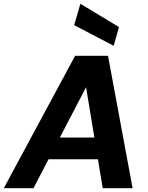

<svg xmlns="http://www.w3.org/2000/svg" viewBox="-44 -995 785 1015"><path d="M-24 0 353 -700H527L657 0H499L411 -534L133 0ZM108 -153 167 -268H543L561 -153ZM557 -753 348 -862 381 -975 585 -852Z"/></svg>

Font: DM Sans 16pt Black
Style: Italic
Weight: 900
Italic angle: -10°
Version: Version 4.004;gftools[0.9.30]